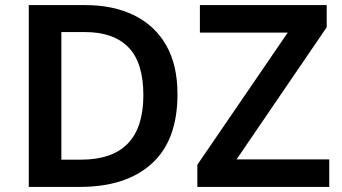

<svg xmlns="http://www.w3.org/2000/svg" viewBox="-20 -734 1343 754"><path d="M677 -364Q677 -183 576 -91.5Q475 0 294 0H93V-714H315Q425 -714 506.5 -674Q588 -634 632.5 -556.5Q677 -479 677 -364ZM543 -360Q543 -488 484.5 -548Q426 -608 315 -608H221V-107H298Q543 -107 543 -360ZM1273 0H755V-87L1110 -606H765V-714H1263V-627L909 -108H1273Z"/></svg>

Font: Noto Sans SemiBold
Style: Regular
Weight: 600
Designer: Monotype Design Team
Foundry: Monotype Imaging Inc.
Version: Version 2.007